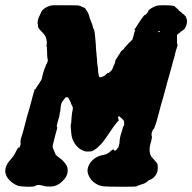

<svg xmlns="http://www.w3.org/2000/svg" viewBox="-64 -676 731 730"><path d="M137 -656Q139 -656 185 -656Q231 -656 236 -655Q243 -653 250 -649Q254 -648 258 -645.5Q262 -643 261 -642Q261 -641 265 -636L267 -634Q266 -634 268 -632Q273 -624 276 -612Q277 -606 280 -600Q288 -582 290 -570Q291 -567 293 -565Q295 -562 297 -544Q298 -531 299 -521.5Q300 -512 300.5 -504.5Q301 -497 301 -492.5Q301 -488 301.5 -483.5Q302 -479 302.5 -476Q303 -473 303.5 -463.5Q304 -454 305 -448Q305 -442 305.5 -436Q306 -430 306.5 -429Q307 -428 308 -419Q309 -400 311 -391Q313 -381 318 -382Q323 -383 333 -388Q337 -390 343 -397Q345 -400 346 -399Q347 -398 348 -398Q350 -398 353 -402Q354 -404 354.5 -403.5Q355 -403 357 -405Q360 -408 362 -411Q366 -419 366 -421Q366 -423 369 -427Q373 -435 374 -442L375 -447L380 -455Q385 -462 391 -472L397 -482L401 -485Q407 -489 411 -496Q415 -501 416.5 -502Q418 -503 421 -507Q424 -511 425 -511.5Q426 -512 427.5 -514Q429 -516 430 -516Q431 -516 432.5 -518.5Q434 -521 434.5 -521Q435 -521 435.5 -522Q436 -523 437 -523Q439 -523 440 -528Q441 -530 441.5 -531.5Q442 -533 441.5 -533Q441 -533 442 -535Q443 -537 443 -537.5Q443 -538 443.5 -539Q444 -540 444 -541.5Q444 -543 445 -546Q446 -549 446.5 -550Q447 -551 446 -551L447 -553Q449 -557 450 -560Q450 -562 449.5 -562Q449 -562 447 -561V-563Q448 -564 456 -577Q473 -604 482 -615Q487 -621 487 -619.5Q487 -618 487 -618Q488 -618 493 -623.5Q498 -629 499 -631Q500 -633 499.5 -633.5Q499 -634 502 -638Q518 -651 536 -655Q541 -656 560 -656Q586 -656 595 -654L602 -651Q601 -650 603 -648.5Q605 -647 607 -646Q608 -645 608 -644.5Q608 -644 611 -642Q614 -640 614 -640Q614 -637 621 -632Q628 -627 628 -627Q628 -627 630 -624.5Q632 -622 633.5 -622Q635 -622 635 -621.5Q635 -621 637.5 -618Q640 -615 641 -615L646 -604V-603Q649 -591 643 -576Q638 -564 635 -564Q635 -564 631.5 -561Q628 -558 627.5 -558Q627 -558 624.5 -556.5Q622 -555 621 -553Q611 -547 609 -542Q609 -539 609 -523Q609 -507 610 -507Q611 -507 611 -506Q611 -505 610.5 -501.5Q610 -498 608 -493Q606 -488 604 -481Q599 -457 595 -446Q593 -440 592 -435.5Q591 -431 590 -427.5Q589 -424 587.5 -418.5Q586 -413 584 -406Q579 -389 576 -377Q574 -370 572 -363.5Q570 -357 568 -348Q566 -339 564 -334Q562 -325 556 -304Q553 -293 551 -287Q549 -281 547.5 -275Q546 -269 544 -261.5Q542 -254 540.5 -248Q539 -242 537 -235Q535 -227 530 -210L522 -187Q521 -188 518 -183Q512 -173 512 -163Q513 -158 513.5 -157Q514 -156 513.5 -152.5Q513 -149 511 -140Q505 -121 505 -111Q504 -94 510 -83Q511 -80 519 -72Q534 -56 535 -51Q535 -49 535.5 -46.5Q536 -44 536 -38Q536 -32 535 -26Q533 -18 528 -10Q524 -4 518 1Q511 6 501 10Q499 11 495 15Q487 22 474 25Q456 31 456 32Q456 33 453 33Q450 34 401 34Q352 34 342 33Q321 33 309 27Q295 20 285 10Q271 -7 269 -23Q267 -39 279 -57Q287 -68 299 -76Q312 -84 330 -87Q344 -90 353 -98Q358 -103 362.5 -106Q367 -109 367 -108Q370 -104 372.5 -103Q375 -102 377 -106L379 -107Q379 -107 380.5 -108Q382 -109 382 -112L384 -113L386 -116Q386 -117 386 -117.5Q386 -118 387 -118L390 -131Q390 -131 390.5 -134Q391 -137 390.5 -137Q390 -137 391 -142L392 -151L394 -159Q395 -165 399 -176L404 -194L406 -196Q409 -203 408 -207Q407 -208 408 -211Q409 -215 404 -221Q400 -225 399.5 -225Q399 -225 394.5 -229.5Q390 -234 389 -234Q385 -234 385 -228Q385 -224 388 -219Q388 -219 383 -213Q372 -202 343 -158Q335 -146 327 -136Q324 -133 321 -129Q301 -107 285 -101Q280 -100 272 -100Q262 -99 253 -103Q235 -109 221 -129Q217 -136 214.5 -140.5Q212 -145 210 -152.5Q208 -160 207 -169Q206 -178 205 -193V-202L206 -205Q207 -207 207 -214Q207 -221 207.5 -222Q208 -223 208 -228Q209 -242 210 -247Q214 -264 213 -267Q213 -268 210 -274.5Q207 -281 206.5 -281Q206 -281 206 -282Q206 -283 205.5 -284.5Q205 -286 205 -287Q205 -288 203.5 -289.5Q202 -291 202 -292Q202 -296 199 -297Q198 -298 198 -299Q198 -303 195 -305Q192 -307 188 -306Q182 -305 182 -301Q182 -300 181 -299.5Q180 -299 175 -293Q168 -283 167 -271Q166 -258 165 -253Q164 -250 163 -244Q163 -237 157 -218Q152 -201 152 -197Q152 -193 153 -193Q154 -193 153.5 -191.5Q153 -190 153 -187Q152 -184 147 -165Q146 -160 144.5 -155.5Q143 -151 141 -141Q136 -123 136 -119Q136 -114 141 -104Q144 -97 145 -95Q147 -89 149 -86Q150 -85 158 -79Q166 -73 173 -67Q184 -56 189 -47Q197 -31 191 -13Q188 -3 179 7Q162 27 141 32Q132 34 116 33Q108 33 105 31.5Q102 30 97.5 29.5Q93 29 90 28Q82 26 73 29Q69 31 68 32Q65 34 42 34Q15 33 6 31Q-6 27 -18 18Q-32 7 -39 -6Q-44 -16 -44 -25Q-44 -37 -38.5 -48.5Q-33 -60 -19 -75Q-11 -84 -7 -93Q-5 -98 -1.5 -103.5Q2 -109 4 -113Q6 -117 6.5 -117Q7 -117 7 -115Q7 -113 7 -113Q10 -113 13 -123Q15 -127 14.5 -131Q14 -135 13.5 -135.5Q13 -136 14.5 -143.5Q16 -151 17 -154Q18 -157 20 -163Q22 -169 24 -176.5Q26 -184 30.5 -201Q35 -218 36 -222.5Q37 -227 38.5 -232Q40 -237 42.5 -245Q45 -253 48 -264.5Q51 -276 53.5 -284.5Q56 -293 59 -305Q62 -317 63 -320Q64 -323 66 -330L68 -337L69 -336Q70 -336 71.5 -338Q73 -340 73 -342Q74 -343 74 -343.5Q74 -344 75 -344Q75 -343 76 -344.5Q77 -346 77.5 -348Q78 -350 78.5 -350Q79 -350 80 -351.5Q81 -353 81 -353V-354L83 -356Q83 -357 84 -357.5Q85 -358 85 -359Q85 -360 85.5 -360Q86 -360 86 -360.5Q86 -361 87 -362.5Q88 -364 89 -366L91 -368L92 -370Q94 -373 96 -382Q100 -400 104 -411Q105 -413 106 -415.5Q107 -418 108.5 -422Q110 -426 111 -429Q112 -432 113.5 -433.5Q115 -435 115.5 -438Q116 -441 117 -442Q119 -446 117 -452Q117 -453 117 -453.5Q117 -454 116.5 -454Q116 -454 116 -455Q116 -456 116 -459Q115 -466 115 -480Q115 -488 114.5 -488.5Q114 -489 114 -490Q116 -497 113 -499Q112 -500 113 -503Q116 -517 110 -535Q108 -541 99 -551Q86 -563 82 -571Q80 -574 80.5 -575.5Q81 -577 80 -582Q78 -592 79 -593Q80 -594 80 -598Q82 -608 83 -610Q84 -611 86.5 -616Q89 -621 88.5 -621Q88 -621 90 -624Q92 -627 91.5 -628Q91 -629 93 -631Q97 -635 96 -636L104 -643Q118 -654 137 -656ZM540 -558Q536 -556 538 -554Q538 -553 540.5 -554Q543 -555 544 -556Q545 -557 544.5 -557.5Q544 -558 542.5 -558Q541 -558 540 -558Z"/></svg>

Font: TT2020 Style B
Style: Italic
Weight: 400
Italic angle: -15°
Version: Version 0.2.000